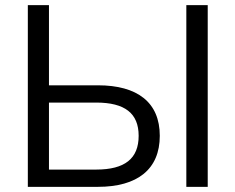

<svg xmlns="http://www.w3.org/2000/svg" viewBox="-20 -725 913 745"><path d="M88 0H360C513 0 600 -68 600 -198C600 -328 513 -394 360 -394H170V-705H88ZM353 -67H170V-327H353C465 -327 518 -285 518 -198C518 -110 465 -67 353 -67ZM703 0H786V-705H703Z"/></svg>

Font: Poppy and Pepper
Style: Regular
Weight: 400
Designer: Thy Ha
Foundry: Thy Ha
Version: Version 0.001;Glyphs 3.2 (3227)